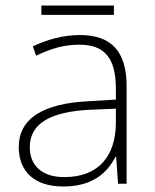

<svg xmlns="http://www.w3.org/2000/svg" viewBox="-20 -666 561 696"><path d="M393 -646H130V-612H393ZM269 -539C208 -539 150 -522 99 -498L111 -464C166 -491 214 -504 268 -504C356 -504 400 -459 400 -345V-305L300 -299C139 -291 48 -238 48 -133C48 -44 105 10 209 10C314 10 367 -37 399 -98H401L408 0H439V-353C439 -482 382 -539 269 -539ZM304 -268 400 -272V-219C399 -101 338 -24 213 -24C134 -24 88 -64 88 -133C88 -221 168 -261 304 -268Z"/></svg>

Font: Noto Sans Myanmar UI ExtraLight
Style: Regular
Weight: 200
Designer: Monotype Design Team
Foundry: Monotype Imaging Inc.
Version: Version 2.103